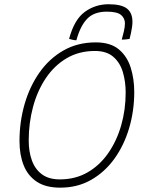

<svg xmlns="http://www.w3.org/2000/svg" viewBox="-20 -860 717 906"><path d="M264.5 25.5Q195.5 25.5 153.2 -2.8Q111 -31 91.5 -80.5Q72 -130 72 -194Q72 -285.5 96.2 -369.2Q120.5 -453 166.8 -518.5Q213 -584 279.8 -622Q346.5 -660 432 -660Q501.5 -660 541 -626.8Q580.5 -593.5 597 -540.2Q613.5 -487 613.5 -426Q613.5 -337 589.5 -255.8Q565.5 -174.5 520 -111.2Q474.5 -48 410 -11.2Q345.5 25.5 264.5 25.5ZM262.5 -13.5Q336 -13.5 393.5 -46.8Q451 -80 491 -137.8Q531 -195.5 552 -269Q573 -342.5 573 -423.5Q573 -474 560 -518.8Q547 -563.5 515.2 -591.5Q483.5 -619.5 428 -619.5Q352.5 -619.5 294.2 -585Q236 -550.5 196 -490.8Q156 -431 135.8 -355.2Q115.5 -279.5 115.5 -197Q115.5 -144.5 130.5 -103Q145.5 -61.5 177.8 -37.5Q210 -13.5 262.5 -13.5ZM340.5 -670Q332 -670 322.5 -672.2Q313 -674.5 306 -676.5Q330.5 -768 380.2 -804Q430 -840 492.5 -840Q552.5 -840 578.8 -819.8Q605 -799.5 605 -757Q605 -745.5 603 -731.8Q601 -718 598 -703.8Q595 -689.5 591.5 -676.5Q580.5 -674.5 572.5 -673.8Q564.5 -673 554.5 -673Q560 -693.5 564.8 -713.2Q569.5 -733 569.5 -750Q569.5 -774 551 -789.5Q532.5 -805 484 -805Q423.5 -805 391 -771Q358.5 -737 340.5 -670Z"/></svg>

Font: Grandstander Thin
Style: Italic
Weight: 100
Italic angle: -15°
Designer: Tyler Finck
Foundry: Etcetera Type Co
Version: Version 1.200